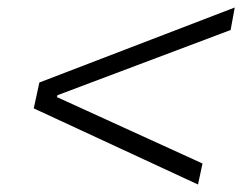

<svg xmlns="http://www.w3.org/2000/svg" viewBox="-20 -617 646 512"><path d="M606 -597 595 -537 133 -363 132 -358 520 -181 508 -125 70 -328 85 -397Z"/></svg>

Font: Mona Sans ExtraLight Light
Style: Italic
Weight: 300
Italic angle: -11.6951°
Version: Version 2.000